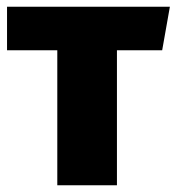

<svg xmlns="http://www.w3.org/2000/svg" viewBox="-20 -553 527 573"><path d="M329 0H151V-403H1V-533H487L464 -403H329Z"/></svg>

Font: Trujillo ExtraBold
Style: Regular
Weight: 800
Designer: Fira Sans original fonts by bBox Type GmbH, Carrois Corporate GbR, & Edenspiekermann AG / Changes by Cristiano Sobral
Foundry: Fira Sans original fonts by bBox Type GmbH, Carrois Corporate GbR, & Edenspiekermann AG / Changes by Cristiano Sobral
Version: Version 4.301;July 28, 2020;FontCreator 13.0.0.2655 64-bit